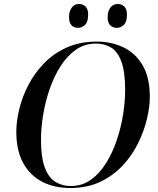

<svg xmlns="http://www.w3.org/2000/svg" viewBox="-20 -934 796 965"><path d="M332 11Q254 11 193 -20Q132 -51 97 -114Q62 -177 62 -271Q62 -325 77 -386.5Q92 -448 123 -507.5Q154 -567 202 -616.5Q250 -666 316 -695.5Q382 -725 468 -725Q539 -725 599.5 -696.5Q660 -668 696.5 -606.5Q733 -545 733 -447Q733 -397 718.5 -336Q704 -275 674 -214Q644 -153 596.5 -102Q549 -51 483.5 -20Q418 11 332 11ZM336 1Q392 1 436 -30Q480 -61 512.5 -113Q545 -165 566.5 -228.5Q588 -292 598.5 -357.5Q609 -423 609 -481Q609 -573 590.5 -623.5Q572 -674 539 -694.5Q506 -715 462 -715Q406 -715 362 -684.5Q318 -654 285 -602.5Q252 -551 230 -487.5Q208 -424 197 -357.5Q186 -291 186 -232Q186 -142 205.5 -91Q225 -40 259 -19.5Q293 1 336 1ZM568 -794Q547 -794 534 -807Q521 -820 521 -847Q521 -877 534.5 -895.5Q548 -914 572 -914Q592 -914 605 -901Q618 -888 618 -861Q618 -823 602 -808.5Q586 -794 568 -794ZM373 -794Q352 -794 339.5 -807Q327 -820 327 -847Q327 -877 340.5 -895.5Q354 -914 377 -914Q397 -914 410 -901Q423 -888 423 -861Q423 -823 407 -808.5Q391 -794 373 -794Z"/></svg>

Font: Noto Serif Display Medium
Style: Italic
Weight: 500
Italic angle: -12°
Designer: Monotype Design Team
Foundry: Monotype Imaging Inc.
Version: Version 2.009